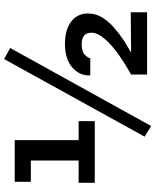

<svg xmlns="http://www.w3.org/2000/svg" viewBox="70 -810 760 940"><g transform="rotate(-90 450.0 -340.0)"><path d="M25 -256V-335H134V-569H30V-648H234V-335H327V-256ZM631 -700 685 -670 303 20 251 -12ZM860 0H555V-78Q658 -136 709 -185.5Q760 -235 760 -272Q760 -320 704 -320Q668 -320 652.5 -305.5Q637 -291 635 -278H551Q548 -329 589 -365.5Q630 -402 706 -402Q773 -402 813.5 -372Q854 -342 854 -289Q854 -252 835 -220.5Q816 -189 785 -162Q754 -135 718 -111L662 -78L860 -80Z"/></g></svg>

Font: Syne SemiBold
Style: Regular
Weight: 600
Designer: Lucas Descroix
Foundry: Bonjour Monde
Version: Version 2.200; ttfautohint (v1.8.4)